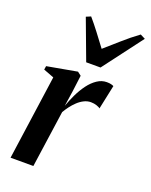

<svg xmlns="http://www.w3.org/2000/svg" viewBox="-150 -889 761 969"><g transform="rotate(20 230.5 -404.5)"><path d="M29.5 0 93.5 -454.5 37 -476 40 -495.5 201 -524.5 220.5 -509.5 209.5 -423 197 -339.5Q208.5 -372 224.2 -404.8Q240 -437.5 260.2 -464.8Q280.5 -492 304.8 -508.2Q329 -524.5 356 -524.5Q371 -524.5 380 -522Q389 -519.5 393.5 -517L366 -387Q362.5 -391.5 347.5 -396.8Q332.5 -402 315.5 -402Q296.5 -402 278.5 -393Q260.5 -384 245 -369.2Q229.5 -354.5 217 -337.8Q204.5 -321 195.5 -305.5L152 0ZM223.5 -583 143 -798.5 168 -809Q193 -780 219.8 -744.8Q246.5 -709.5 273.5 -673.5Q312.5 -707 351.2 -741.8Q390 -776.5 434.5 -809L461 -795.5L300.5 -583Z"/></g></svg>

Font: Merriweather 120pt SemiBold
Style: Italic
Weight: 600
Italic angle: -7.8°
Version: Version 2.101